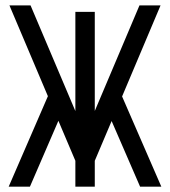

<svg xmlns="http://www.w3.org/2000/svg" viewBox="-20 -704 640 724"><path d="M264.2 -97.7 200.2 -248.5 92.8 0H12.7L160.6 -341.3L15.6 -683.6H95.2L264.2 -285.2V-659.2H337.4V-285.6L505.9 -683.6H585.4L440.4 -340.3L588.4 0H508.3L400.9 -247.6L337.4 -97.7V0H264.2Z"/></svg>

Font: Anka/Coder
Style: Regular
Weight: 400
Monospace: yes
Version: Version 001.100